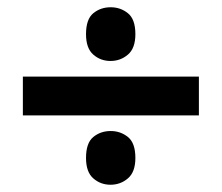

<svg xmlns="http://www.w3.org/2000/svg" viewBox="-20 -617 612 529"><path d="M43 -299V-406H528V-299ZM284.5 -108Q257 -108 237 -125.6Q217 -143.1 217 -181.8Q217 -223 237 -239.5Q257.1 -256 285 -256Q312 -256 332.5 -239.5Q353 -223 353 -181.8Q353 -143.1 332.5 -125.6Q312 -108 284.5 -108ZM284.5 -449Q257 -449 237 -466.6Q217 -484.1 217 -522.8Q217 -564 237 -580.5Q257.1 -597 285 -597Q312 -597 332.5 -580.5Q353 -564 353 -522.8Q353 -484.1 332.5 -466.6Q312 -449 284.5 -449Z"/></svg>

Font: Noto Naskh Arabic
Style: Regular
Weight: 400
Designer: Monotype Design Team, David Williams, Mohamad Dakak and Nizar Qandah
Foundry: Monotype Imaging Inc.
Version: Version 2.013